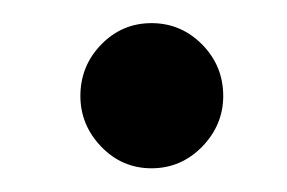

<svg xmlns="http://www.w3.org/2000/svg" viewBox="-20 -487 248 166"><path d="M111 -341.5Q85.5 -341.5 67.5 -360.2Q49.5 -379 49.5 -404Q49.5 -430 67.5 -448.5Q85.5 -467 111 -467Q136.5 -467 154.8 -448.5Q173 -430 173 -404Q173 -379 154.8 -360.2Q136.5 -341.5 111 -341.5Z"/></svg>

Font: Imbue 10pt SemiBold
Style: Regular
Weight: 600
Designer: Tyler Finck
Foundry: Etcetera Type Company
Version: Version 1.102; ttfautohint (v1.8.3)